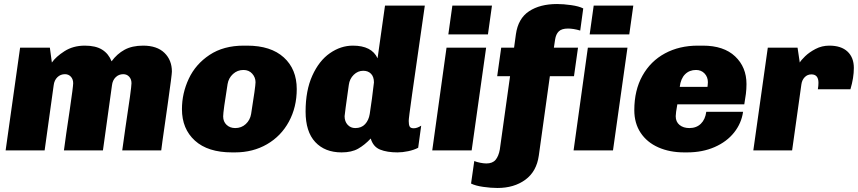

<svg xmlns="http://www.w3.org/2000/svg" viewBox="-20 -748 4267 955"><path d="M535 -443Q562 -480 599.5 -500.5Q637 -521 692 -521Q761 -521 798 -485Q835 -449 835 -392Q835 -377 815 -235.5Q795 -94 788 -46L782 0H588Q593 -32 604 -114Q634 -310 634 -334Q634 -354 622.5 -366.5Q611 -379 593 -379Q571 -379 555.5 -364Q540 -349 537 -324L492 0H298Q307 -70 327 -202Q344 -318 344 -334Q344 -354 332.5 -366.5Q321 -379 303 -379Q281 -379 265.5 -364Q250 -349 247 -324L202 0H8L80 -511H228L238 -437Q258 -466 301 -493.5Q344 -521 402 -521Q456 -521 488 -501Q520 -481 535 -443Z M1456 -305Q1456 -215 1417 -143Q1378 -71 1308 -30.5Q1238 10 1149 10H1134Q1014 10 949.5 -48.5Q885 -107 885 -205Q885 -284 919 -356.5Q953 -429 1022.5 -475Q1092 -521 1192 -521H1209Q1327 -521 1391.5 -462.5Q1456 -404 1456 -305ZM1112 -330Q1090 -194 1090 -169Q1090 -143 1107 -127Q1124 -111 1150 -111Q1181 -111 1202.5 -131Q1224 -151 1229 -181Q1251 -318 1251 -339Q1251 -363 1234.5 -381.5Q1218 -400 1191 -400Q1161 -400 1139 -380Q1117 -360 1112 -330Z M1858 -458 1895 -720H2093Q2048 -408 2030 -280.5Q2012 -153 2013 -146Q2013 -128 2017.5 -119Q2022 -110 2038 -110Q2055 -110 2075 -123L2060 -13Q2039 -2 2010.5 4Q1982 10 1957 10Q1905 10 1870.5 -4Q1836 -18 1824 -59Q1794 -27 1761.5 -8.5Q1729 10 1679 10Q1596 10 1548 -41.5Q1500 -93 1500 -193Q1500 -298 1533.5 -372Q1567 -446 1621 -483.5Q1675 -521 1735 -521Q1829 -521 1858 -458ZM1715 -326Q1694 -178 1694 -170Q1694 -144 1709 -127.5Q1724 -111 1747 -111Q1778 -111 1796 -130.5Q1814 -150 1819 -181L1830 -257Q1840 -333 1840 -338Q1840 -366 1825.5 -381Q1811 -396 1787 -396Q1760 -396 1739.5 -376Q1719 -356 1715 -326Z M2407 -577H2210L2230 -720H2427ZM2326 0H2130L2201 -511H2398Z M2881 -706 2866 -596Q2832 -606 2805 -606Q2774 -606 2759.5 -592Q2745 -578 2741 -551L2735 -511H2855L2835 -369H2715L2660 26Q2649 105 2593 146Q2537 187 2454 187Q2422 187 2383.5 181.5Q2345 176 2323 165L2339 53Q2351 58 2368.5 61.5Q2386 65 2399 65Q2430 65 2445 47Q2460 29 2466 -4L2517 -369H2453L2473 -511H2537L2546 -577Q2557 -656 2611.5 -692Q2666 -728 2751 -728Q2782 -728 2821 -722.5Q2860 -717 2881 -706ZM3110 -577H2913L2933 -720H3130ZM3029 0H2833L2904 -511H3101Z M3693 -330Q3693 -305 3690 -281Q3687 -257 3682 -229H3349Q3341 -185 3341 -170Q3341 -142 3360 -126.5Q3379 -111 3409 -111Q3444 -111 3466 -132.5Q3488 -154 3493 -192H3676Q3668 -135 3631.5 -89Q3595 -43 3534.5 -16.5Q3474 10 3398 10H3383Q3311 10 3254.5 -15Q3198 -40 3166.5 -87.5Q3135 -135 3135 -200Q3135 -299 3175.5 -371.5Q3216 -444 3287.5 -482.5Q3359 -521 3451 -521H3476Q3580 -521 3636.5 -467.5Q3693 -414 3693 -330ZM3361 -316H3499Q3499 -319 3500 -325Q3501 -331 3501 -339Q3501 -365 3484.5 -382.5Q3468 -400 3442 -400Q3409 -400 3387.5 -378.5Q3366 -357 3361 -316Z M4227 -410Q4227 -361 4210 -304H4048Q4051 -322 4051 -336Q4051 -378 4016 -378Q3996 -378 3982.5 -364Q3969 -350 3966 -328L3920 0H3727L3799 -511H3947L3958 -437Q3964 -448 3984.5 -468Q4005 -488 4036.5 -504.5Q4068 -521 4105 -521Q4164 -521 4195.5 -491.5Q4227 -462 4227 -410Z"/></svg>

Font: Chivo Black Italic
Style: Regular
Weight: 900
Italic angle: -8.05°
Designer: Hector Gatti
Foundry: Omnibus-Type
Version: Version 1.007